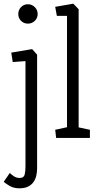

<svg xmlns="http://www.w3.org/2000/svg" viewBox="-46 -747 535 1040"><path d="M59 273Q27 273 4.5 259Q-18 245 -26 238L7 190Q15 198 29 207.5Q43 217 60 217Q83 217 87.5 199Q92 181 92 156V-416L23 -411L15 -462L128 -481L155 -451V166Q155 185 150.5 204.5Q146 224 135.5 239Q125 254 106.5 263.5Q88 273 59 273ZM105 -619Q83 -619 68 -634Q53 -649 53 -671Q53 -693 68 -708.5Q83 -724 105 -724Q127 -724 142.5 -708.5Q158 -693 158 -671Q158 -649 142.5 -634Q127 -619 105 -619Z M258 0 253 -44 317 -58V-661H262L253 -710L351 -727L380 -697V-57L441 -44V0Z"/></svg>

Font: Kreon Light
Style: Regular
Weight: 300
Designer: Julia Petretta
Foundry: Julia Petretta and Eli Heuer
Version: Version 2.002